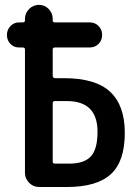

<svg xmlns="http://www.w3.org/2000/svg" viewBox="-20 -750 540 770"><path d="M191.4 -335.9V-101.6Q191.4 -93.8 200.2 -93.8H257.8Q317.4 -93.8 344.2 -122.6Q371.1 -151.4 371.1 -221.7Q371.1 -344.7 248 -344.7H200.2Q191.4 -344.7 191.4 -335.9ZM56.6 -559.6Q35.2 -559.6 21.5 -574.2Q7.8 -588.9 7.8 -609.9Q7.8 -630.9 22 -645.5Q36.1 -660.2 56.6 -660.2H71.3Q80.1 -660.2 80.1 -668V-673.8Q80.1 -697.3 96.7 -713.9Q113.3 -730.5 136.2 -730.5Q159.2 -730.5 175.3 -713.9Q191.4 -697.3 191.4 -673.8V-668Q191.4 -660.2 200.2 -660.2H339.8Q361.3 -660.2 375.5 -645.5Q389.6 -630.9 389.6 -609.9Q389.6 -588.9 375.5 -574.2Q361.3 -559.6 339.8 -559.6H200.2Q191.4 -559.6 191.4 -551.8V-446.3Q191.4 -437.5 200.2 -436.5H236.3Q363.3 -436.5 421.9 -381.8Q480.5 -327.1 480.5 -216.8Q480.5 -102.5 424.3 -51.3Q368.2 0 248 0H136.7Q113.3 0 96.7 -17.1Q80.1 -34.2 80.1 -56.6V-551.8Q80.1 -559.6 71.3 -559.6Z"/></svg>

Font: Rounded Mgen+ 2m medium
Style: Regular
Weight: 500
Designer: [Source Han Sans]
Ryoko NISHIZUKA  (kana & ideographs); Paul D. Hunt (Latin, Greek & Cyrillic); Wenlong ZHANG  (bopomofo
Version: Version 1.059.20150602